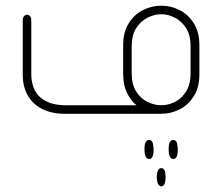

<svg xmlns="http://www.w3.org/2000/svg" viewBox="-20 -400 781 675"><path d="M547 0H208Q162 0 129 -16.5Q96 -33 78 -64Q60 -95 60 -137V-327Q60 -338 64.5 -343Q69 -348 75 -348Q82 -348 86 -343Q90 -338 90 -327V-141Q90 -86 121.5 -58Q153 -30 211 -30H460Q439 -47 426 -74.5Q413 -102 413 -139V-241Q413 -287 432.5 -318Q452 -349 482.5 -364.5Q513 -380 547 -380Q581 -380 611.5 -364.5Q642 -349 661.5 -318Q681 -287 681 -241V-139Q681 -93 661.5 -62Q642 -31 611.5 -15.5Q581 0 547 0ZM547 -30Q571 -30 594.5 -41.5Q618 -53 634 -78Q650 -103 650 -142V-237Q650 -277 634 -301.5Q618 -326 594.5 -338Q571 -350 547 -350Q523 -350 499 -338Q475 -326 459 -301.5Q443 -277 443 -237V-142Q443 -103 459 -78Q475 -53 499 -41.5Q523 -30 547 -30ZM504 159Q497 159 492.5 151Q488 143 488 127V123Q488 106 492.5 99Q497 92 504 92Q512 92 515.5 99Q519 106 520 123V127Q520 143 516 151Q512 159 504 159ZM589 159Q582 159 577.5 151Q573 143 573 127V123Q573 106 577.5 99Q582 92 589 92Q597 92 600.5 99Q604 106 605 123V127Q605 143 601 151Q597 159 589 159ZM531 221Q532 205 536 198Q540 191 547 191Q554 191 558 198Q562 205 562 221V225Q562 240 558 247.5Q554 255 547 255Q540 255 536 247.5Q532 240 531 225Z"/></svg>

Font: Beiruti ExtraLight
Style: Regular
Weight: 250
Designer: Arlette Boutros
Foundry: Boutros
Version: Version 1.41